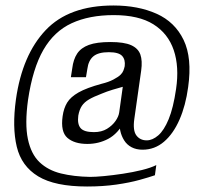

<svg xmlns="http://www.w3.org/2000/svg" viewBox="-20 -613 741 699"><path d="M297 66Q180 66 119 29Q58 -8 41 -79Q24 -150 38 -251Q61 -413 146 -503Q231 -593 393 -593Q483 -593 550 -563Q617 -533 648.5 -467.5Q680 -402 665 -296Q656 -229 633.5 -177.5Q611 -126 577 -97Q543 -68 499 -68Q476 -68 459 -77Q442 -86 432 -102Q422 -118 418 -136.5Q414 -155 416 -173L434 -172Q409 -126 374 -107.5Q339 -89 298 -89Q251 -89 225.5 -111Q200 -133 208 -190Q212 -219 224.5 -239.5Q237 -260 266 -276.5Q295 -293 350 -308Q375 -314 393 -323.5Q411 -333 419 -341Q426 -348 429 -355.5Q432 -363 434 -372Q437 -396 424.5 -409.5Q412 -423 376 -423Q338 -423 320 -408Q302 -393 298 -362L293 -332H238L243 -364Q247 -397 261 -418Q275 -439 303.5 -449.5Q332 -460 382 -460Q432 -460 457.5 -448.5Q483 -437 491 -414.5Q499 -392 494 -356L469 -180Q463 -138 476.5 -120Q490 -102 514 -102Q535 -102 556 -120Q577 -138 594 -179Q611 -220 621 -289Q633 -370 612.5 -430.5Q592 -491 538.5 -524.5Q485 -558 394 -558Q305 -558 241 -528.5Q177 -499 138 -431.5Q99 -364 82 -249Q70 -162 81.5 -107Q93 -52 124 -22.5Q155 7 202 18.5Q249 30 308 31Q328 31 359.5 28Q391 25 427.5 19.5Q464 14 496.5 6Q529 -2 549 -12L544 25Q524 32 488 42Q452 52 403.5 59Q355 66 297 66ZM322 -132Q350 -132 369.5 -144Q389 -156 400.5 -172.5Q412 -189 414 -204L427 -297Q412 -293 390.5 -286.5Q369 -280 350 -272Q321 -261 304 -251Q287 -241 278 -227.5Q269 -214 265 -192Q261 -161 273.5 -146.5Q286 -132 322 -132Z"/></svg>

Font: Alumni Sans Medium
Style: Italic
Weight: 500
Italic angle: -8°
Designer: Robert E. Leuschke
Foundry: Robert E. Leuschke
Version: Version 1.016